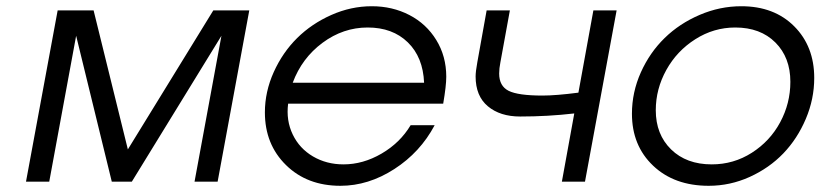

<svg xmlns="http://www.w3.org/2000/svg" viewBox="-20 -580 2620 613"><path d="M63 0 164.1 -546.9H278.8L388.2 -103L661.1 -546.9H775.9L674.8 0H601.1L687 -465.8L400.9 0H336.9L223.1 -465.8L137.2 0Z M1291 -180.2H1367.7Q1321.8 -93.8 1239 -40.3Q1156.2 13.2 1066.9 13.2Q960.4 13.2 893.1 -53Q825.7 -119.1 825.7 -221.2Q825.7 -287.1 854 -349.9Q882.3 -412.6 928.7 -458.5Q975.1 -504.4 1037.8 -532.2Q1100.6 -560.1 1167 -560.1Q1232.9 -560.1 1287.1 -532Q1341.3 -503.9 1373 -452.1Q1404.8 -400.4 1404.8 -335Q1404.8 -306.2 1395 -249H899.9Q893.1 -195.3 914.6 -150.6Q936 -106 979.2 -80.6Q1022.5 -55.2 1076.7 -55.2Q1139.2 -55.2 1198.2 -89.6Q1257.3 -124 1291 -180.2ZM914.6 -315.9H1334Q1330.6 -397.5 1282 -444.8Q1233.4 -492.2 1153.8 -492.2Q1075.7 -492.2 1009.8 -443.4Q943.8 -394.5 914.6 -315.9Z M1773.9 0 1813.5 -217.8Q1729 -208 1640.6 -208Q1576.7 -208 1537.6 -240.7Q1498.5 -273.4 1498.5 -335.9Q1498.5 -351.6 1503.9 -380.9L1533.7 -546.9H1607.9L1577.6 -380.9Q1573.7 -361.8 1573.7 -345.2Q1573.7 -305.2 1604 -290Q1634.3 -274.9 1711.9 -274.9Q1755.4 -274.9 1826.7 -284.2L1874.5 -546.9H1948.7L1847.7 0Z M1997.6 -216.8Q1997.6 -285.6 2026.1 -349.1Q2054.7 -412.6 2102.1 -458.7Q2149.4 -504.9 2213.9 -532.5Q2278.3 -560.1 2346.7 -560.1Q2451.7 -560.1 2515.6 -496.1Q2579.6 -432.1 2579.6 -331.1Q2579.6 -263.7 2552.7 -200.4Q2525.9 -137.2 2481 -90.3Q2436 -43.5 2373.5 -15.1Q2311 13.2 2242.7 13.2Q2132.8 13.2 2065.2 -51Q1997.6 -115.2 1997.6 -216.8ZM2073.7 -228Q2073.7 -150.9 2122.6 -103Q2171.4 -55.2 2252.4 -55.2Q2322.3 -55.2 2380.4 -92.3Q2438.5 -129.4 2470.9 -189.7Q2503.4 -250 2503.4 -318.8Q2503.4 -396.5 2455.6 -444.3Q2407.7 -492.2 2327.6 -492.2Q2258.8 -492.2 2200 -454.8Q2141.1 -417.5 2107.4 -356.7Q2073.7 -295.9 2073.7 -228Z"/></svg>

Font: Involve
Style: Italic
Weight: 400
Italic angle: -10.5°
Designer: Stefan Peev
Foundry: Context Ltd.
Version: Version 1.001